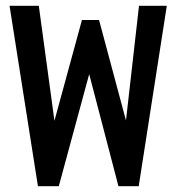

<svg xmlns="http://www.w3.org/2000/svg" viewBox="-20 -643 603 663"><path d="M111 0H183L288 -387L389 0H459L556 -623H460L415 -227L322 -574H263L168 -226L114 -623H13Z"/></svg>

Font: Inconsolata SemiExpanded
Style: Bold
Weight: 700
Width: 6
Monospace: yes
Designer: Raph Levien, Cyreal, Brenton Simpson
Foundry: Raph Levien, Cyreal, Google
Version: Version 3.100